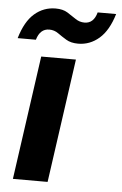

<svg xmlns="http://www.w3.org/2000/svg" viewBox="-79 -729 485 766"><g transform="rotate(5 163.5 -346.0)"><path d="M2 0 72 -496H211L141 0ZM214 -560Q185 -560 166 -571.5Q147 -583 131 -594.5Q115 -606 95 -606Q58 -606 45 -561H-28Q-8 -629 28.5 -660.5Q65 -692 113 -692Q142 -692 160.5 -680.5Q179 -669 195.5 -657.5Q212 -646 232 -646Q269 -646 281 -691H355Q335 -624 298 -592Q261 -560 214 -560Z"/></g></svg>

Font: Host Grotesk Black
Style: Italic
Weight: 900
Italic angle: -8°
Designer: Doğukan Karapınar based on Poppins by Indian Type Foundry, Jonny Pinhorn
Foundry: Element Type
Version: Version 1.000; ttfautohint (v1.8.4.7-5d5b);gftools[0.9.33]